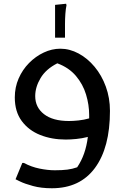

<svg xmlns="http://www.w3.org/2000/svg" viewBox="-20 -745 666 1025"><path d="M257 260Q200 260 156 248Q112 236 87.5 224Q63 212 63 212L99 125H108Q147 146 191 155Q235 164 273 164Q312 164 339.5 160.5Q367 157 392 148Q415 114 429 74Q443 34 449 -14Q418 -6 386.5 -3Q355 0 331 0Q256 0 194.5 -24.5Q133 -49 96 -99Q59 -149 59 -225Q59 -279 79.5 -326Q100 -373 135 -408.5Q170 -444 213.5 -464.5Q257 -485 302 -485Q352 -485 399.5 -459.5Q447 -434 485 -388.5Q523 -343 545 -282.5Q567 -222 567 -153Q567 43 487 151.5Q407 260 257 260ZM168 -232Q168 -172 215 -135.5Q262 -99 348 -99Q370 -99 399 -102Q428 -105 456 -113Q456 -122 456 -131Q456 -185 439.5 -240Q423 -295 385.5 -339.5Q348 -384 286 -407Q225 -376 196.5 -328Q168 -280 168 -232ZM274 -719 333 -725 335 -717Q331 -699 329 -671.5Q327 -644 327 -616Q327 -588 327 -568V-544H274Z"/></svg>

Font: Kufam Medium
Style: Regular
Weight: 500
Designer: Wael Morcos, Artur Schmal
Foundry: Original Type
Version: Version 1.300; ttfautohint (v1.8.3)